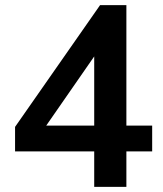

<svg xmlns="http://www.w3.org/2000/svg" viewBox="-20 -732 640 752"><path d="M576 -240V-139H475V0H349V-139H39V-235L372 -712H475V-240ZM161 -240H349V-511Z"/></svg>

Font: Muli-Bold
Style: Bold
Weight: 700
Version: Version 2.000